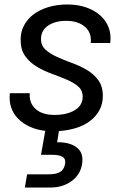

<svg xmlns="http://www.w3.org/2000/svg" viewBox="-20 -577 562 857"><path d="M439 -149Q439 -114 424.5 -86.5Q410 -59 384 -38.5Q358 -18 322 -6.5Q286 5 243 8L235 58Q292 57 323.5 82Q355 107 346 157Q338 204 298.5 232Q259 260 206 260H91L101 201H198Q230 201 247.5 191Q265 181 270 157Q275 134 260.5 124Q246 114 214 114H163L182 7Q145 3 114 -11Q83 -25 61.5 -46.5Q40 -68 30 -97Q20 -126 24 -161H113Q109 -119 138 -91.5Q167 -64 224 -64Q278 -64 313.5 -85Q349 -106 349 -146Q349 -174 328.5 -191.5Q308 -209 277 -222Q246 -235 210.5 -248Q175 -261 144 -279.5Q113 -298 92.5 -326.5Q72 -355 72 -400Q72 -435 87.5 -464Q103 -493 130.5 -513.5Q158 -534 196.5 -545.5Q235 -557 281 -557Q326 -557 363 -544.5Q400 -532 426 -509.5Q452 -487 464.5 -455.5Q477 -424 472 -385H385Q390 -430 359.5 -457Q329 -484 275 -484Q226 -484 194.5 -462.5Q163 -441 163 -403Q163 -373 183.5 -355Q204 -337 234.5 -323Q265 -309 301 -296Q337 -283 367.5 -265Q398 -247 418.5 -219.5Q439 -192 439 -149Z"/></svg>

Font: SVN-Poppins
Style: Italic
Weight: 400
Italic angle: -10°
Designer: Ninad Kale (Devanagari), Jonny Pinhorn (Latin)
Foundry: Indian Type Foundry
Version: Version 3.002 2017; ttfautohint (v1.8.3)